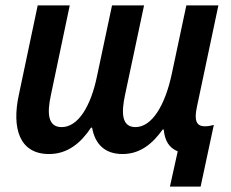

<svg xmlns="http://www.w3.org/2000/svg" viewBox="-20 -562 859 713"><path d="M611 131H725L774 -98C763 -95 752 -93 741 -93C708 -93 701 -116 711 -164L791 -542H672L618 -288C593 -170 544 -90 483 -90C430 -90 431 -146 444 -208L515 -542H396L340 -278C317 -167 270 -90 209 -90C158 -90 154 -140 169 -209L239 -542H120L50 -210C23 -86 52 10 162 10C232 10 281 -32 318 -88H322C333 -26 370 10 435 10C501 10 547 -29 584 -81H588C592 -39 608 -13 640 0Z"/></svg>

Font: Noto Sans SemiCondensed SemiBold
Style: Italic
Weight: 600
Width: 4
Italic angle: -12°
Designer: Monotype Design Team
Foundry: Monotype Imaging Inc.
Version: Version 2.013